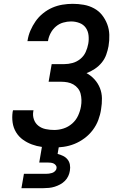

<svg xmlns="http://www.w3.org/2000/svg" viewBox="-20 -763 640 1003"><path d="M255 8Q226 8 199 4.5Q172 1 146.5 -8.5Q121 -18 99.5 -33.5Q78 -49 64 -72Q50 -95 46 -122.5Q42 -150 46 -178L48 -187H155L154 -182Q150 -160 157 -139.5Q164 -119 180.5 -106Q197 -93 219 -88.5Q241 -84 263 -84Q288 -84 312.5 -92Q337 -100 357 -117.5Q377 -135 388 -159Q399 -183 403 -207Q406 -224 405.5 -241Q405 -258 401 -273.5Q397 -289 387 -301.5Q377 -314 363 -322Q349 -330 332.5 -333Q316 -336 299 -336H234L250 -428H315Q337 -428 359 -434Q381 -440 399.5 -455Q418 -470 427.5 -491Q437 -512 441 -534Q445 -556 442.5 -578.5Q440 -601 428 -618Q416 -635 395 -643Q374 -651 351 -651Q331 -651 310 -645Q289 -639 272 -624.5Q255 -610 244.5 -590Q234 -570 231 -550L230 -548H123L124 -551Q128 -578 139 -603.5Q150 -629 166 -652Q182 -675 205 -693.5Q228 -712 253.5 -723Q279 -734 306 -738.5Q333 -743 360 -743Q389 -743 417.5 -738Q446 -733 471 -719.5Q496 -706 513 -684.5Q530 -663 540 -637Q550 -611 551 -581.5Q552 -552 547 -522Q543 -500 535 -477.5Q527 -455 511.5 -436Q496 -417 475 -403Q454 -389 432 -381Q456 -368 474 -348Q492 -328 502 -303Q512 -278 512.5 -249.5Q513 -221 508 -192Q504 -164 493.5 -136Q483 -108 464.5 -83.5Q446 -59 421 -40.5Q396 -22 368.5 -11Q341 0 312 4Q283 8 255 8ZM92 220 105 145H220Q228 145 236 144Q244 143 252 140.5Q260 138 267 131.5Q274 125 275 117Q277 109 272.5 102Q268 95 261 91.5Q254 88 245.5 87Q237 86 229 86H185L214 -84H302L281 41Q296 45 309.5 51.5Q323 58 332.5 69.5Q342 81 345 96.5Q348 112 345 129Q343 143 336.5 157Q330 171 319 182Q308 193 294 200.5Q280 208 265.5 212.5Q251 217 236 218.5Q221 220 207 220Z"/></svg>

Font: Iosevka Aile Semibold Oblique
Style: Regular
Weight: 600
Italic angle: -9°
Designer: Belleve Invis
Foundry: Belleve Invis
Version: Version 31.1.0; ttfautohint (v1.8.4)